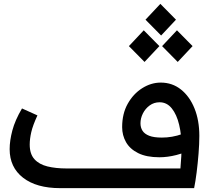

<svg xmlns="http://www.w3.org/2000/svg" viewBox="-20 -975 1123 995"><path d="M292 0Q169 0 99.5 -54Q30 -108 30 -202Q30 -246 44 -299Q58 -352 94 -413L174 -377Q150 -325 142 -290Q134 -255 134 -226Q134 -177 158.5 -150Q183 -123 226 -112.5Q269 -102 324 -102H694V0ZM523 0V-102H915Q918 -140 919.5 -165Q921 -190 921 -212Q921 -275 908.5 -328Q896 -381 870.5 -413Q845 -445 807 -445Q778 -445 755.5 -428.5Q733 -412 720.5 -387Q708 -362 708 -336Q708 -314 718.5 -297.5Q729 -281 753 -271.5Q777 -262 819 -262Q845 -262 871.5 -266.5Q898 -271 926 -281L977 -205Q939 -183 893.5 -171.5Q848 -160 806 -160Q739 -160 696 -181.5Q653 -203 633 -238.5Q613 -274 613 -316Q613 -386 642 -437.5Q671 -489 717 -518Q763 -547 813 -547Q873 -547 918 -511Q963 -475 988 -413Q1013 -351 1013 -271Q1013 -230 1009 -179.5Q1005 -129 999 -81.5Q993 -34 986 0ZM815 -791 734 -873 811 -955 892 -873ZM729 -654 648 -736 725 -818 806 -736ZM901 -654 820 -736 897 -818 978 -736Z"/></svg>

Font: Lexend Medium
Style: Regular
Weight: 500
Designer: Bonnie Shaver-Troup, Thomas Jockin
Foundry: Lexend
Version: Version 1.005